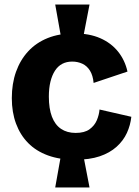

<svg xmlns="http://www.w3.org/2000/svg" viewBox="-20 -745 611 845"><path d="M248 -585 223 -725H374L347 -585ZM223 80 248 -60H347L374 80ZM311 -42Q243 -42 191 -61Q139 -80 104 -115.5Q69 -151 50.5 -201Q32 -251 32 -313Q32 -377 50.5 -429Q69 -481 104 -519Q139 -557 190 -577.5Q241 -598 307 -598Q373 -598 421 -577Q469 -556 499.5 -518Q530 -480 541 -430L392 -380Q389 -413 376 -434Q363 -455 342.5 -464.5Q322 -474 298 -474Q273 -474 254 -464Q235 -454 222 -434Q209 -414 202 -385.5Q195 -357 195 -320Q195 -267 208.5 -231.5Q222 -196 248.5 -178Q275 -160 313 -160Q352 -160 374 -176Q396 -192 406 -215.5Q416 -239 418 -263L558 -231Q554 -194 538.5 -160Q523 -126 493 -99Q463 -72 418.5 -57Q374 -42 311 -42Z"/></svg>

Font: Bricolage Grotesque 96pt ExtraBold ExtraBold
Style: Regular
Weight: 800
Version: Version 1.001;gftools[0.9.33.dev8+g029e19f]